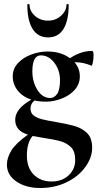

<svg xmlns="http://www.w3.org/2000/svg" viewBox="-20 -648 491 950"><path d="M194.8 34.2 141.1 24.9Q113.3 58.1 113 120.1Q112.8 182.1 147 216.1Q181.2 250 234.1 250Q287.1 250 319.6 219.5Q352.1 189 352.1 144.5Q352.1 100.1 330.6 79.6Q309.1 59.1 278.6 50.5Q248 42 194.8 34.2ZM140.1 -294.9Q140.1 -243.2 165 -203.1Q189.9 -163.1 229 -163.1Q248 -163.1 262.5 -183.1Q276.9 -203.1 276.9 -251.7Q276.9 -300.3 249 -337.2Q221.2 -374 182.1 -374Q140.1 -374 140.1 -294.9ZM435.1 -396Q442.9 -396 442.9 -375Q442.9 -354 439 -336.9Q435.1 -319.8 432.1 -323.2Q390.1 -340.3 356.9 -339.8H349.1Q375 -309.1 375 -270.5Q375 -231.9 349.6 -203.4Q324.2 -174.8 284.2 -159.9Q244.1 -145 209.7 -145Q175.3 -145 150.9 -150.9Q130.9 -134.8 130.9 -111.3Q130.9 -87.9 147.5 -75.9Q164.1 -64 188 -57.9Q211.9 -51.8 263.4 -43Q314.9 -34.2 349.9 -24.2Q384.8 -14.2 410.4 10Q436 34.2 436 83.3Q436 132.3 401.6 179.2Q367.2 226.1 308.6 254.2Q250 282.2 179 282.2Q107.9 282.2 61 250Q14.2 217.8 14.2 167Q14.2 132.8 36.1 96.9Q58.1 61 118.2 18.1Q55.2 -0.5 55.2 -55.2Q55.2 -109.9 134.8 -154.8Q90.8 -169.9 66.9 -200.9Q43 -231.9 43 -270Q43 -308.1 69.1 -335.9Q95.2 -363.8 135 -378.4Q174.8 -393.1 214.8 -393.1Q281.7 -393.1 326.2 -359.9Q379.9 -396 435.1 -396ZM126 -626Q126 -593.8 152.6 -569.8Q179.2 -545.9 217.5 -545.9Q255.9 -545.9 282.5 -570.6Q309.1 -595.2 309.1 -626Q309.1 -627.9 314.5 -627.9Q319.8 -627.9 319.8 -625Q319.8 -545.9 293.9 -504.4Q268.1 -462.9 218 -462.9Q168 -462.9 141.6 -504.4Q115.2 -545.9 115.2 -625Q115.2 -627.9 120.6 -627.9Q126 -627.9 126 -626Z"/></svg>

Font: Cormorant-Bold
Style: Bold
Weight: 700
Designer: Christian Thalmann (Catharsis Fonts)
Version: Version 3.000